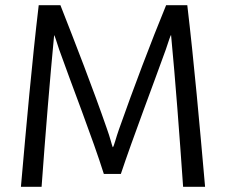

<svg xmlns="http://www.w3.org/2000/svg" viewBox="-20 -712 909 734"><path d="M764 2C743 -236 722 -472 696 -692H615C557 -551 490 -374 435 -218C424 -188 415 -149 411 -149C407 -159 401 -186 389 -219C335 -375 266 -552 211 -692H128C102 -472 81 -236 60 2H139C154 -205 171 -411 187 -578C190 -574 197 -550 206 -523C251 -396 335 -181 377 -47H442C487 -182 568 -395 614 -523C624 -553 632 -578 634 -578C651 -400 666 -199 680 2Z"/></svg>

Font: Repo
Style: Regular
Weight: 400
Designer: Stefan Peev
Foundry: Context Ltd
Version: Version 0.000